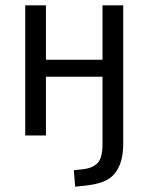

<svg xmlns="http://www.w3.org/2000/svg" viewBox="-20 -510 559 723"><path d="M263 193 258 131 295 127Q328 123 347 104.5Q366 86 366 32V-221H153V0H75V-490H153V-285H366V-490H444V31Q444 68 436 96Q428 124 411.5 144Q395 164 367.5 174.5Q340 185 301 189Z"/></svg>

Font: Nunito Sans 10pt Condensed
Style: Regular
Weight: 400
Width: 3
Designer: Vernon Adams
Foundry: Vernon Adams
Version: Version 3.101;gftools[0.9.27]